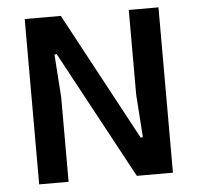

<svg xmlns="http://www.w3.org/2000/svg" viewBox="-47 -666 737 715"><g transform="rotate(-5 321.0 -309.0)"><path d="M71 -618H206L463 -140L471 -142L460 -301V-618H571V0H436L178 -478L170 -476L181 -316V0H71Z"/></g></svg>

Font: Athiti SemiBold
Style: Regular
Weight: 600
Designer: CadsonDemak Team
Foundry: CadsonDemak
Version: Version 1.033